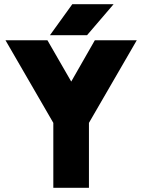

<svg xmlns="http://www.w3.org/2000/svg" viewBox="-20 -891 675 911"><path d="M217 -724H393L519 -871H323ZM6 -700 233 -308V0H402V-308L629 -700H430L318 -504L205 -700Z"/></svg>

Font: Unageo
Style: Black
Weight: 900
Designer: Richard Sepsi
Foundry: Richard Sepsi
Version: Version 2.000